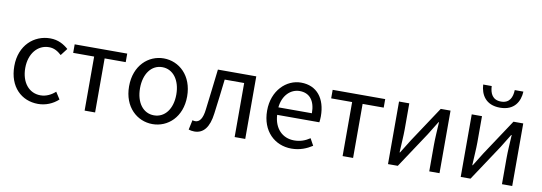

<svg xmlns="http://www.w3.org/2000/svg" viewBox="-60 -1220 4633 1641"><g transform="rotate(10 2256.0 -399.0)"><path d="M306 13C371 13 433 -12 481 -56L442 -117C408 -86 364 -63 314 -63C214 -63 146 -146 146 -271C146 -396 218 -481 316 -481C360 -481 393 -461 425 -432L472 -493C433 -527 384 -557 313 -557C174 -557 51 -452 51 -271C51 -91 162 13 306 13Z M709 0H800V-469H983V-543H527V-469H709Z M1299 13C1432 13 1551 -91 1551 -271C1551 -452 1432 -557 1299 -557C1166 -557 1047 -452 1047 -271C1047 -91 1166 13 1299 13ZM1299 -63C1205 -63 1142 -146 1142 -271C1142 -396 1205 -481 1299 -481C1393 -481 1457 -396 1457 -271C1457 -146 1393 -63 1299 -63Z M1663 13C1742 13 1790 -47 1805 -168C1819 -268 1830 -369 1842 -469H2011V0H2103V-543H1770C1756 -425 1743 -308 1728 -191C1719 -110 1693 -75 1655 -75C1645 -75 1638 -77 1631 -79L1613 5C1629 10 1643 13 1663 13Z M2505 13C2579 13 2637 -12 2685 -43L2652 -103C2612 -76 2569 -60 2516 -60C2413 -60 2342 -134 2336 -250H2702C2704 -263 2706 -282 2706 -302C2706 -457 2628 -557 2490 -557C2364 -557 2245 -447 2245 -271C2245 -92 2361 13 2505 13ZM2335 -315C2346 -422 2414 -484 2491 -484C2576 -484 2626 -425 2626 -315Z M2948 0H3039V-469H3222V-543H2766V-469H2948Z M3342 0H3427L3633 -311C3653 -344 3684 -394 3705 -428H3709C3705 -357 3700 -284 3700 -227V0H3789V-543H3704L3498 -232C3478 -199 3447 -149 3426 -116H3422C3425 -186 3431 -259 3431 -316V-543H3342Z M3973 0H4058L4264 -311C4284 -344 4315 -394 4336 -428H4340C4336 -357 4331 -284 4331 -227V0H4420V-543H4335L4129 -232C4109 -199 4078 -149 4057 -116H4053C4056 -186 4062 -259 4062 -316V-543H3973ZM4200 -641C4325 -641 4370 -725 4374 -811H4299C4297 -748 4274 -694 4200 -694C4125 -694 4102 -748 4099 -811H4025C4030 -725 4075 -641 4200 -641Z"/></g></svg>

Font: Noto Sans CJK JP Regular
Style: Regular
Weight: 400
Designer: Ryoko NISHIZUKA (kana & ideographs); Paul D. Hunt (Latin, Greek & Cyrillic); Wenlong ZHANG (bopomofo); Sandoll Communica
Foundry: Adobe Systems Incorporated
Version: Version 1.001;PS 1.001;hotconv 1.0.78;makeotf.lib2.5.61930